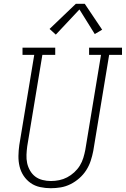

<svg xmlns="http://www.w3.org/2000/svg" viewBox="-20 -987 665 1015"><path d="M248 8Q220 8 192 2Q164 -4 142 -19.5Q120 -35 105 -57.5Q90 -80 83.5 -107Q77 -134 77.5 -163Q78 -192 82 -220L161 -697H99V-735H272V-697H204L124 -214Q121 -192 120 -169Q119 -146 123.5 -125Q128 -104 139 -85Q150 -66 166.5 -53.5Q183 -41 205 -35.5Q227 -30 249 -30Q271 -30 293 -34.5Q315 -39 335 -49.5Q355 -60 372.5 -76Q390 -92 402 -111.5Q414 -131 420.5 -152.5Q427 -174 431 -195L514 -697H451V-735H625V-697H557L473 -189Q468 -163 459.5 -137Q451 -111 436 -87.5Q421 -64 399.5 -45Q378 -26 353 -13.5Q328 -1 301.5 3.5Q275 8 248 8ZM275 -804 242 -834 381 -967H428L520 -830L481 -807L400 -937Z"/></svg>

Font: Iosevka Etoile XLtObl
Style: Regular
Weight: 200
Italic angle: -9°
Designer: Belleve Invis
Foundry: Belleve Invis
Version: Version 15.5.2; ttfautohint (v1.8.4)